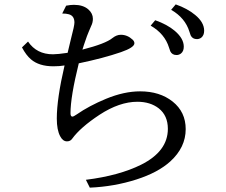

<svg xmlns="http://www.w3.org/2000/svg" viewBox="-20 -821 1040 883"><path d="M693.8 -728Q749 -708.5 783.7 -679.2Q825.2 -644 825.2 -606.4Q825.2 -585 812 -574.7Q802.7 -567.9 792 -567.9Q771.5 -567.9 763.2 -585Q761.7 -587.9 757.3 -602.1Q737.8 -665.5 672.9 -703.1ZM788.1 -800.8Q841.3 -782.2 877.4 -752.4Q918.9 -718.3 918.9 -679.7Q918.9 -658.7 905.8 -647.9Q896.5 -641.1 885.7 -641.1Q865.2 -641.1 856.9 -658.2Q855.5 -661.1 851.1 -675.3Q831.5 -738.8 767.1 -775.9ZM284.2 -794.9Q304.7 -798.8 319.8 -798.8Q362.3 -798.8 386.2 -777.8Q407.2 -759.3 407.2 -734.4Q407.2 -716.8 398.9 -700.7Q395 -692.9 387.7 -674.3Q383.8 -664.1 379.9 -654.8Q376 -644.5 365.2 -612.3L361.8 -601.1L358.9 -592.8Q465.8 -620.1 497.1 -646Q516.1 -661.1 535.6 -661.1Q565.9 -661.1 589.8 -638.7Q598.1 -630.9 598.1 -622.1Q598.1 -602.5 536.1 -581.1Q455.1 -553.2 342.3 -529.8Q304.2 -376 304.2 -300.3Q304.2 -284.7 313 -284.7Q318.4 -284.7 333 -294.9Q390.1 -334.5 467.8 -366.7Q550.8 -400.9 624.5 -400.9Q714.8 -400.9 773.9 -354Q834 -306.2 834 -227.1Q834 -143.1 763.2 -78.6Q706.5 -27.3 607.4 4.4Q505.4 37.1 393.1 42L375 5.9Q527.8 -13.2 628.9 -63.5Q752 -125 752 -228.5Q752 -289.6 710 -322.8Q670.9 -353 611.8 -353Q529.3 -353 437.5 -293Q349.6 -234.9 312 -183.1Q303.7 -170.9 288.1 -170.9Q269 -170.9 256.8 -194.3Q241.2 -223.1 241.2 -275.9Q241.2 -366.7 276.9 -520Q254.4 -516.1 225.6 -516.1Q159.7 -516.1 122.6 -547.9Q100.1 -566.9 81.1 -603L108.9 -629.9Q148.4 -571.3 223.6 -571.3Q245.1 -571.3 291 -578.1Q297.9 -609.4 306.2 -641.6Q322.3 -702.6 322.3 -717.3Q322.3 -748.5 296.4 -755.4Q284.7 -758.8 266.1 -758.8Z"/></svg>

Font: BIZ UDMincho
Style: Regular
Weight: 400
Monospace: yes
Designer: TypeBank Co., Ltd.
Foundry: Morisawa Inc.
Version: Version 1.06